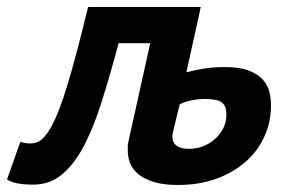

<svg xmlns="http://www.w3.org/2000/svg" viewBox="-67 -520 811 547"><path d="M427 -149Q426 -144 425 -140Q424 -136 424 -132Q424 -96 472 -96Q493 -96 512 -103.5Q531 -111 545.5 -124Q560 -137 569 -154.5Q578 -172 578 -193Q578 -219 564.5 -228.5Q551 -238 517 -238Q497 -238 478 -234Q459 -230 445 -223ZM505 -500 464 -314Q486 -320 513.5 -324.5Q541 -329 573 -329Q614 -329 640 -319.5Q666 -310 680.5 -294.5Q695 -279 700 -259.5Q705 -240 705 -220Q705 -172 686 -130.5Q667 -89 632 -58.5Q597 -28 548.5 -10.5Q500 7 440 7Q399 7 371.5 -1.5Q344 -10 327.5 -23.5Q311 -37 304 -54.5Q297 -72 297 -91Q297 -98 297 -104.5Q297 -111 299 -117L361 -397H271Q246 -304 222.5 -229.5Q199 -155 171 -102.5Q143 -50 108.5 -22Q74 6 28 6Q-26 6 -47 -9L-9 -116Q18 -107 39 -115Q60 -123 81.5 -163.5Q103 -204 127 -284Q151 -364 184 -500Z"/></svg>

Font: PT Sans
Style: Bold Italic
Weight: 700
Italic angle: -12°
Designer: A.Korolkova, O.Umpeleva, V.Yefimov
Foundry: ParaType Ltd
Version: Version 2.003W OFL